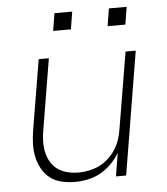

<svg xmlns="http://www.w3.org/2000/svg" viewBox="-52 -753 703 808"><g transform="rotate(-5 300.0 -349.5)"><path d="M232 8Q203 8 175.5 1.5Q148 -5 127 -21.5Q106 -38 93 -62Q80 -86 74.5 -113Q69 -140 70 -168.5Q71 -197 76 -226L125 -520H168L118 -219Q114 -196 113.5 -172.5Q113 -149 118 -126.5Q123 -104 134.5 -85Q146 -66 164 -53.5Q182 -41 204.5 -35.5Q227 -30 251 -30Q272 -30 294.5 -34.5Q317 -39 338 -49Q359 -59 377 -75.5Q395 -92 407.5 -111.5Q420 -131 427.5 -153Q435 -175 438 -197L492 -520H535L449 0H406L422 -98Q407 -73 386 -52Q365 -31 339.5 -17Q314 -3 286.5 2.5Q259 8 232 8ZM426 -633 438 -707H513L501 -633ZM196 -633 208 -707H283L271 -633Z"/></g></svg>

Font: Iosevka SS04 XLt Ex Obl
Style: Regular
Weight: 200
Width: 7
Italic angle: -9°
Monospace: yes
Designer: Belleve Invis
Foundry: Belleve Invis
Version: Version 19.0.0; ttfautohint (v1.8.4)